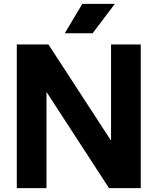

<svg xmlns="http://www.w3.org/2000/svg" viewBox="-20 -969 812 989"><path d="M66.5 0V-740H229.5L580 -201.5H552V-740H705V0H541.5L191.5 -538.5H219.5V0ZM313.5 -797.5 404 -949H571.5L457 -797.5Z"/></svg>

Font: Encode Sans SC
Style: Bold
Weight: 700
Version: Version 3.002